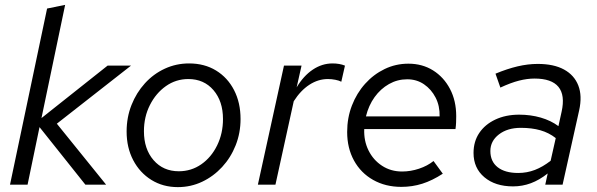

<svg xmlns="http://www.w3.org/2000/svg" viewBox="-20 -757 2448 787"><path d="M21 0 173 -722 247 -737 150 -273 421 -488H517L213 -250L415 0H330L142 -236L93 0Z M709 10Q648 10 600.5 -19.5Q553 -49 526 -100.5Q499 -152 499 -218Q499 -276 519 -326.5Q539 -377 574 -415.5Q609 -454 655.5 -475.5Q702 -497 755 -497Q818 -497 865.5 -468Q913 -439 939.5 -387.5Q966 -336 966 -269Q966 -212 946 -161.5Q926 -111 890.5 -72.5Q855 -34 808.5 -12Q762 10 709 10ZM713 -55Q764 -55 805 -83.5Q846 -112 870 -161Q894 -210 894 -269Q894 -342 855 -387.5Q816 -433 752 -433Q701 -433 660 -404Q619 -375 594.5 -326.5Q570 -278 570 -219Q570 -146 609.5 -100.5Q649 -55 713 -55Z M1037 0 1144 -488H1216L1196 -399Q1224 -446 1262 -471.5Q1300 -497 1343 -497Q1372 -497 1394 -488L1379 -422Q1370 -427 1354.5 -430Q1339 -433 1324 -433Q1284 -433 1248 -409.5Q1212 -386 1184 -342L1109 0Z M1625 9Q1560 9 1509.5 -19.5Q1459 -48 1431 -99Q1403 -150 1403 -216Q1403 -274 1422.5 -324.5Q1442 -375 1476.5 -413.5Q1511 -452 1556.5 -474Q1602 -496 1654 -496Q1711 -496 1755 -468.5Q1799 -441 1824.5 -392.5Q1850 -344 1850 -281Q1850 -268 1849.5 -255Q1849 -242 1847 -228H1473Q1471 -180 1490.5 -140.5Q1510 -101 1546 -77.5Q1582 -54 1628 -54Q1663 -54 1697.5 -65.5Q1732 -77 1757 -97L1795 -45Q1752 -17 1711 -4Q1670 9 1625 9ZM1480 -280H1782Q1783 -323 1765.5 -357Q1748 -391 1718 -411.5Q1688 -432 1649 -432Q1609 -432 1574.5 -412.5Q1540 -393 1515.5 -359Q1491 -325 1480 -280Z M2083 7Q2010 7 1965.5 -30.5Q1921 -68 1921 -130Q1921 -177 1944.5 -212Q1968 -247 2010.5 -267Q2053 -287 2108 -287Q2155 -287 2196.5 -275Q2238 -263 2269 -240L2282 -299Q2297 -367 2269 -401Q2241 -435 2171 -435Q2141 -435 2107.5 -426.5Q2074 -418 2031 -398L2011 -455Q2059 -475 2101.5 -485Q2144 -495 2184 -495Q2250 -495 2292 -472Q2334 -449 2350.5 -406.5Q2367 -364 2354 -305L2286 0H2215L2225 -46Q2191 -19 2156 -6Q2121 7 2083 7ZM2104 -48Q2140 -48 2172.5 -60.5Q2205 -73 2237 -98L2258 -191Q2230 -213 2195 -223Q2160 -233 2115 -233Q2060 -233 2025 -206Q1990 -179 1990 -138Q1990 -95 2020 -71.5Q2050 -48 2104 -48Z"/></svg>

Font: Red Hat Text
Style: Italic
Weight: 400
Italic angle: -12°
Designer: Pentagram, MCKL
Foundry: Pentagram, MCKL
Version: Version 1.023